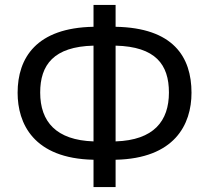

<svg xmlns="http://www.w3.org/2000/svg" viewBox="-20 -744 844 774"><path d="M357 10H446V-100C683 -105 752 -241 752 -370C752 -515 678 -632 446 -636V-724H357V-636C127 -632 51 -511 51 -370C51 -247 114 -105 357 -100ZM357 -174C207 -179 142 -253 142 -371C142 -482 196 -556 357 -560ZM446 -174V-560C607 -556 661 -484 661 -371C661 -256 600 -179 446 -174Z"/></svg>

Font: Noto Sans Math
Style: Regular
Weight: 400
Designer: Monotype Design Team, Delve Withrington, Jeff Kellem
Foundry: Monotype Imaging Inc., Delve Fonts LLC
Version: Version 3.000